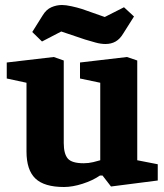

<svg xmlns="http://www.w3.org/2000/svg" viewBox="-20 -735 655 768"><path d="M236 13Q157 13 121.5 -21Q86 -55 86 -129V-404L7 -421V-485L195 -507L235 -493V-163Q235 -120 251 -101Q267 -82 315 -82Q334 -82 353 -86.5Q372 -91 381 -94V-404L300 -421V-485L488 -507L529 -493V-94L611 -78V-13L424 11L390 -33H380Q351 -13 310.5 0Q270 13 236 13ZM402 -559Q383 -559 361.5 -565Q340 -571 320 -577L225 -609L148 -569L109 -607L151 -674Q165 -697 185.5 -706Q206 -715 228 -715Q243 -715 266 -710Q289 -705 308 -699L399 -667L476 -706L516 -669L473 -601Q460 -579 442.5 -569Q425 -559 402 -559Z"/></svg>

Font: Faustina ExtraBold
Style: Regular
Weight: 800
Designer: Alfonso Garcia
Foundry: http://www.omnibus-type.com
Version: Version 1.200